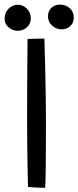

<svg xmlns="http://www.w3.org/2000/svg" viewBox="-24 -832 348 854"><path d="M177 3Q168.5 3 154 2.8Q139.5 2.5 124.8 1.5Q110 0.5 100.5 -0.5Q99.5 -38.5 98.5 -93.8Q97.5 -149 97 -208.2Q96.5 -267.5 96.5 -316Q96.5 -384 97 -471.5Q97.5 -559 98.5 -658.5Q103 -659 112.2 -659.2Q121.5 -659.5 132.8 -659.8Q144 -660 154.8 -660.2Q165.5 -660.5 173.5 -660.5Q175.5 -596.5 177 -529Q178.5 -461.5 179.5 -399Q180.5 -336.5 180.5 -287Q180.5 -266 180.2 -233.2Q180 -200.5 180 -163.8Q180 -127 179.5 -92.5Q179 -58 178.5 -32.2Q178 -6.5 177 3ZM55.5 -695Q33 -695 14.8 -709.8Q-3.5 -724.5 -3.5 -749Q-3.5 -775.5 14.2 -793.2Q32 -811 54.5 -811Q78.5 -811 95.8 -793.2Q113 -775.5 113 -749.5Q113 -726 95.5 -710.5Q78 -695 55.5 -695ZM250.5 -701.5Q226 -701.5 207.8 -718Q189.5 -734.5 189.5 -759.5Q189.5 -783.5 204.8 -797.5Q220 -811.5 242.5 -811.5Q268 -811.5 286 -795.8Q304 -780 304 -754.5Q304 -738 296.8 -726.2Q289.5 -714.5 277.5 -708Q265.5 -701.5 250.5 -701.5Z"/></svg>

Font: Grandstander Thin Light
Style: Regular
Weight: 300
Version: Version 1.200